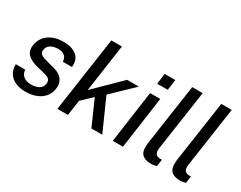

<svg xmlns="http://www.w3.org/2000/svg" viewBox="-89 -1194 2072 1654"><g transform="rotate(30 947.5 -366.5)"><path d="M219 10Q167 10 124 -7Q81 -24 55.5 -60.5Q30 -97 30 -154H124Q126 -124.5 140.8 -105.2Q155.5 -86 178.8 -76.8Q202 -67.5 229.5 -67.5Q276 -67.5 307.2 -85.2Q338.5 -103 343.5 -140Q347.5 -166.5 334 -182.5Q320.5 -198.5 288 -206L194 -230.5Q134 -245.5 101.5 -278.2Q69 -311 77 -370Q83.5 -415.5 110.2 -451Q137 -486.5 183.2 -506.8Q229.5 -527 294 -527Q378 -527 424 -488Q470 -449 461.5 -375H370.5Q370.5 -410.5 347.5 -430.8Q324.5 -451 282.5 -451Q238.5 -451 208.2 -432.8Q178 -414.5 173 -377Q169.5 -351.5 187.8 -336.8Q206 -322 245.5 -312.5L335.5 -288Q370.5 -278 392 -261.8Q413.5 -245.5 424.2 -226Q435 -206.5 437.5 -185.5Q440 -164.5 437 -146Q430.5 -97 401.8 -62.2Q373 -27.5 326.5 -8.8Q280 10 219 10Z M533 0 641 -743H746L678 -270.5L928.5 -517H1045.5L838 -317.5L979.5 0H871.5L761 -249.5L660 -153L638 0Z M1084 0 1157 -517H1258L1185.5 0ZM1169 -617.5 1183.5 -723H1289L1274.5 -617.5Z M1472 7Q1427.5 7 1402.2 -5Q1377 -17 1366.2 -37.2Q1355.5 -57.5 1354.5 -83.2Q1353.5 -109 1357 -136.5L1445.5 -743H1549.5L1462.5 -147.5Q1457.5 -111.5 1468.2 -92.5Q1479 -73.5 1507 -71L1532 -70L1522.5 -2Q1509 2 1495.8 4.5Q1482.5 7 1472 7Z M1761 7Q1716.5 7 1691.2 -5Q1666 -17 1655.2 -37.2Q1644.5 -57.5 1643.5 -83.2Q1642.5 -109 1646 -136.5L1734.5 -743H1838.5L1751.5 -147.5Q1746.5 -111.5 1757.2 -92.5Q1768 -73.5 1796 -71L1821 -70L1811.5 -2Q1798 2 1784.8 4.5Q1771.5 7 1761 7Z"/></g></svg>

Font: Public Sans Thin Medium
Style: Italic
Weight: 500
Italic angle: -8°
Version: Version 2.001